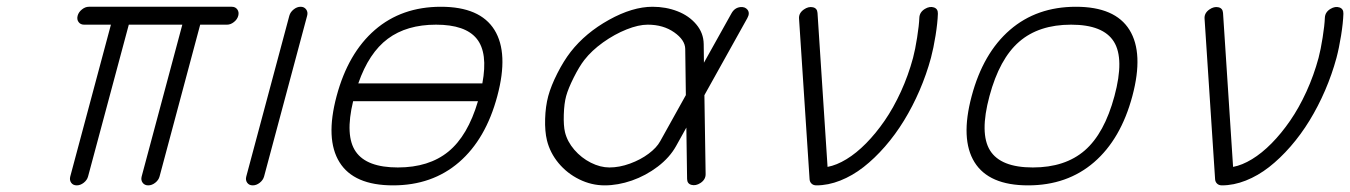

<svg xmlns="http://www.w3.org/2000/svg" viewBox="-20 -559 4071 579"><path d="M248 -538.6H679Q689.9 -538.6 695.7 -530.5Q701.4 -522.5 698.5 -511.5Q695.6 -500.5 685.5 -492.6Q675.5 -484.6 664.6 -484.6H583.7L461.2 -26.9Q458.3 -15.9 448.1 -7.9Q438 0 427 0Q416 0 410.2 -7.9Q404.3 -15.9 407.2 -26.9L529.8 -484.6H368.4L245.6 -26.9Q242.7 -15.9 232.5 -7.9Q222.4 0 211.4 0Q200.4 0 194.7 -7.9Q189 -15.9 191.9 -26.9L314.5 -484.6H233.6Q222.7 -484.6 216.9 -492.6Q211.2 -500.5 214.1 -511.5Q217 -522.5 227.1 -530.5Q237.1 -538.6 248 -538.6Z M906.2 -511.5 776.4 -26.9Q773.4 -15.9 763.3 -7.9Q753.2 0 742.2 0Q731.2 0 725.5 -7.9Q719.7 -15.9 722.7 -26.9L852.5 -511.5Q855.5 -522.5 865.5 -530.5Q875.5 -538.6 886.5 -538.6Q897.5 -538.6 903.3 -530.5Q909.2 -522.5 906.2 -511.5Z M1434.6 -307.6Q1451.9 -399.7 1417.7 -442.1Q1383.5 -484.6 1294.9 -484.6Q1206.5 -484.6 1149.5 -442.1Q1092.5 -399.7 1060.5 -307.6ZM1044.9 -253.9Q1019.8 -149.4 1052.9 -101.7Q1085.9 -54 1179.7 -54Q1273.4 -54 1332 -101.7Q1390.6 -149.4 1421.4 -253.9ZM1003.8 -69.8Q960.4 -139.6 995.1 -269.3Q1029.8 -398.9 1110.6 -468.8Q1191.4 -538.6 1309.6 -538.6Q1427.7 -538.6 1471.1 -468.8Q1514.4 -398.9 1479.7 -269.3Q1445.1 -139.6 1364.3 -69.8Q1283.4 0 1165.3 0Q1047.1 0 1003.8 -69.8Z M1817.9 -54Q1847.9 -54 1879.9 -65.7Q1911.9 -77.4 1936 -95.5Q1960.2 -113.5 1970.9 -133.1L2048.3 -272.2L2046.4 -411.6Q2045.9 -438.5 2013.1 -461.5Q1980.2 -484.6 1933.3 -484.6Q1905.5 -484.6 1869.4 -470.2Q1833.3 -455.8 1798.7 -431.2Q1764.2 -406.5 1742.2 -378.2Q1727.1 -358.9 1710.2 -325.3Q1693.4 -291.7 1687.3 -269.3Q1681.2 -246.8 1680.2 -213.3Q1679.2 -179.7 1683.8 -160.4Q1690.7 -132.1 1711.9 -107.4Q1733.2 -82.8 1761.7 -68.4Q1790.3 -54 1817.9 -54ZM2186 -519Q2195.3 -535.6 2212.4 -537.6Q2226.6 -539.1 2234.1 -529.8Q2242.2 -519.5 2233.6 -504.2L2104.2 -272L2107.9 -34.2Q2108.2 -17.6 2092.3 -7.1Q2078.1 2 2065.2 -1.5Q2052.2 -4.9 2052 -19.5L2049.8 -174.3L2018.6 -118.2Q1999.5 -84 1963.6 -56.6Q1927.7 -29.3 1885.6 -14.6Q1843.5 0 1803.5 0Q1763.7 0 1726.9 -18.1Q1690.2 -36.1 1664.4 -67.1Q1638.7 -98.1 1629.4 -135.7Q1622.8 -162.8 1623.9 -200.6Q1625 -238.3 1633.3 -269.3Q1641.8 -300.5 1660.8 -337.9Q1679.7 -375.2 1700.9 -402.6Q1745.8 -460 1816.7 -499.3Q1887.5 -538.6 1947.8 -538.6Q1988.3 -538.6 2023.1 -525Q2057.9 -511.5 2079.7 -485.5Q2101.6 -459.5 2102.1 -426.3L2102.8 -369.9Z M2752.4 -505.6Q2753.2 -522.5 2769.3 -532.2Q2783.7 -540.8 2796.3 -536.6Q2808.8 -532.5 2808.3 -517.6Q2807.4 -490 2801.3 -451.9Q2795.2 -413.8 2787.4 -384.5Q2773.9 -334.7 2753.1 -286.4Q2732.2 -238 2706.2 -195.6Q2680.2 -153.1 2648.8 -117.1Q2617.4 -81.1 2584.1 -55.1Q2550.8 -29.1 2514 -14.5Q2477.3 0 2441.9 0Q2432.9 0 2427.4 -5.2Q2421.9 -10.5 2421.4 -18.3L2389.6 -502.9Q2388.4 -519.5 2404.3 -530.5Q2418 -540 2431.2 -537.1Q2444.3 -534.4 2445.3 -520L2475.6 -55.7Q2502.9 -60.8 2532.6 -78.9Q2562.3 -96.9 2591.8 -126.8Q2621.3 -156.7 2647.8 -195.2Q2674.3 -233.6 2696.8 -282.7Q2719.2 -331.8 2733.4 -384.5Q2740 -409.4 2745.7 -445.9Q2751.5 -482.4 2752.4 -505.6Z M3053.5 -433.2Q2994.1 -381.8 2963.9 -269.3Q2933.6 -156.7 2965.6 -105.3Q2997.6 -54 3094.7 -54Q3191.9 -54 3251.2 -105.3Q3310.5 -156.7 3340.8 -269.3Q3371.1 -381.8 3339.1 -433.2Q3307.1 -484.6 3210 -484.6Q3112.8 -484.6 3053.5 -433.2ZM2918.8 -69.8Q2875.5 -139.6 2910.2 -269.3Q2944.8 -398.9 3025.6 -468.8Q3106.4 -538.6 3224.6 -538.6Q3342.8 -538.6 3386.1 -468.8Q3429.4 -398.9 3394.8 -269.3Q3360.1 -139.6 3279.3 -69.8Q3198.5 0 3080.3 0Q2962.2 0 2918.8 -69.8Z M3975.3 -505.6Q3976.1 -522.5 3992.2 -532.2Q4006.6 -540.8 4019.2 -536.6Q4031.7 -532.5 4031.2 -517.6Q4030.3 -490 4024.2 -451.9Q4018.1 -413.8 4010.3 -384.5Q3996.8 -334.7 3976 -286.4Q3955.1 -238 3929.1 -195.6Q3903.1 -153.1 3871.7 -117.1Q3840.3 -81.1 3807 -55.1Q3773.7 -29.1 3736.9 -14.5Q3700.2 0 3664.8 0Q3655.8 0 3650.3 -5.2Q3644.8 -10.5 3644.3 -18.3L3612.5 -502.9Q3611.3 -519.5 3627.2 -530.5Q3640.9 -540 3654.1 -537.1Q3667.2 -534.4 3668.2 -520L3698.5 -55.7Q3725.8 -60.8 3755.5 -78.9Q3785.2 -96.9 3814.7 -126.8Q3844.2 -156.7 3870.7 -195.2Q3897.2 -233.6 3919.7 -282.7Q3942.1 -331.8 3956.3 -384.5Q3962.9 -409.4 3968.6 -445.9Q3974.4 -482.4 3975.3 -505.6Z"/></svg>

Font: Tecnico
Style: FinoInclinado
Weight: 400
Italic angle: -15°
Version: Version 1.3